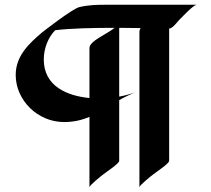

<svg xmlns="http://www.w3.org/2000/svg" viewBox="-20 -732 885 807"><path d="M481 -311C501 -323 523 -333 546 -343C526 -336 504 -330 481 -326V-615C512 -615 543 -614 571 -614C568 -609 566 -604 566 -600V55C568 45 616 7 624 1C632 -6 691 -44 691 -56V-612C707 -612 729 -646 740 -655C749 -664 791 -709 806 -712H422C386 -712 350 -711 313 -702C282 -694 160 -598 156 -595C102 -549 46 -497 46 -417C46 -310 139 -219 249 -219C289 -219 324 -227 356 -241V55C358 45 406 7 414 1C422 -6 481 -44 481 -56ZM212 -605C277 -613 371 -615 460 -615H462C427 -587 356 -560 356 -530V-320C263 -329 164 -369 164 -482C164 -529 183 -576 212 -605Z"/></svg>

Font: Eagle Lake
Style: Regular
Weight: 400
Designer: Astigmatic (AOETI)
Foundry: Astigmatic (AOETI)
Version: Version 1.000